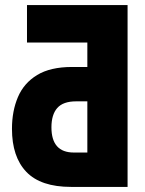

<svg xmlns="http://www.w3.org/2000/svg" viewBox="-20 -734 570 754"><path d="M86 -567V-714H481V0H259Q140 0 83.5 -59Q27 -118 27 -228Q27 -298 50.5 -353Q74 -408 126 -439.5Q178 -471 263 -471H323V-567ZM279 -336Q228 -336 205 -310Q182 -284 182 -234Q182 -135 270 -135H323V-336Z"/></svg>

Font: Noto Sans Mono Condensed Black
Style: Regular
Weight: 900
Width: 3
Designer: Monotype Design Team
Foundry: Monotype Imaging Inc.
Version: Version 2.014